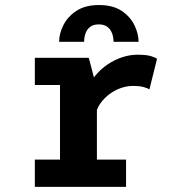

<svg xmlns="http://www.w3.org/2000/svg" viewBox="-20 -724 690 744"><path d="M115 0V-105.5H212.5V-394.5H115V-500H324L355.5 -380.5V-105.5H468.5V0ZM353 -289.5 305 -313.5Q305.5 -347 317.5 -377Q329.5 -407 350 -431.8Q370.5 -456.5 397.2 -474.5Q424 -492.5 453.5 -502.2Q483 -512 512.5 -512Q549 -512 566.5 -506Q584 -500 588.5 -496L559 -377.5Q555 -381 539 -386Q523 -391 495.5 -391Q471.5 -391 448.2 -382.8Q425 -374.5 405.2 -360Q385.5 -345.5 371.8 -327.2Q358 -309 353 -289.5ZM363.5 -704.5Q417.5 -704.5 451.2 -682Q485 -659.5 501 -626.2Q517 -593 517 -562H420Q420 -579.5 414.2 -595Q408.5 -610.5 396 -620Q383.5 -629.5 362.5 -629.5Q342 -629.5 329.5 -620Q317 -610.5 311.5 -595Q306 -579.5 306 -562H209Q209 -593 225.5 -626.2Q242 -659.5 276.2 -682Q310.5 -704.5 363.5 -704.5Z"/></svg>

Font: Trispace Thin SemiBold
Style: Regular
Weight: 600
Version: Version 1.210